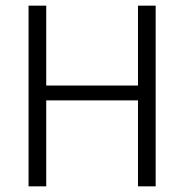

<svg xmlns="http://www.w3.org/2000/svg" viewBox="-20 -659 652 679"><path d="M143.5 0H81V-639H143.5ZM530.5 0H468V-639H530.5ZM117 -356.5H494V-304H117Z"/></svg>

Font: Anek Odia Light
Style: Regular
Weight: 300
Designer: Yesha Goshar & Mahesh Sahu (Odia), Yesha Goshar (Latin)
Foundry: Ek Type
Version: Version 1.003